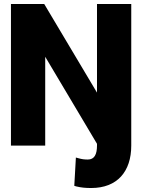

<svg xmlns="http://www.w3.org/2000/svg" viewBox="-20 -731 719 964"><path d="M35 0H207V-446L467 -9V0C467 44 454 70 421 70C403 70 390 68 376 64L361 60L353 202L363 205C388 211 409 213 438 213C569 213 639 130 639 0V-711H467V-266L202 -711H35Z"/></svg>

Font: Asimov Pro
Style: Ult
Weight: 900
Designer: Google
Version: Version 2.000980; 2014